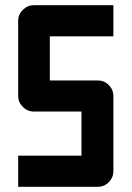

<svg xmlns="http://www.w3.org/2000/svg" viewBox="-20 -720 507 740"><path d="M356 -410Q382 -410 399.5 -392Q417 -374 417 -350V-60Q417 -36 399.5 -18Q382 0 356 0H50V-120H294V-290H111Q86 -290 68 -308Q50 -326 50 -350V-640Q50 -664 68 -682Q86 -700 111 -700H417V-580H172V-410Z"/></svg>

Font: Tschichold
Style: Bold
Weight: 700
Designer: Peter Wiegel
Foundry: Peter Wiegel
Version: Version 1.000; ttfautohint (v1.3)